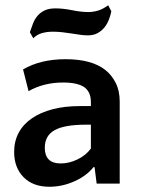

<svg xmlns="http://www.w3.org/2000/svg" viewBox="-20 -701 541 733"><path d="M349 0 341 -63H337Q310 -29 263.5 -8.5Q217 12 169 12Q106 12 70 -24.5Q34 -61 34 -121Q34 -162 51.5 -194.5Q69 -227 102 -249.5Q135 -272 181 -284Q227 -296 284 -296H327V-311Q327 -350 302 -368Q276 -386 221 -386Q147 -386 89 -353L68 -436Q135 -475 230 -475Q330 -475 382 -434Q406 -415 421.5 -385Q437 -355 437 -313V0ZM212 -77Q244 -77 276 -92.5Q308 -108 327 -134V-225H308Q226 -225 188.5 -204Q151 -183 151 -137Q151 -77 212 -77ZM405 -658Q402 -642 395.5 -625.5Q389 -609 378.5 -596Q368 -583 352.5 -574.5Q337 -566 315 -566Q303 -566 287.5 -568Q272 -570 254 -573Q236 -576 217.5 -578Q199 -580 182 -580Q159 -580 140 -574.5Q121 -569 107 -555L94 -578Q100 -596 106.5 -612.5Q113 -629 124 -641.5Q135 -654 151 -661.5Q167 -669 192 -669Q221 -669 255.5 -662Q290 -655 317 -655Q335 -655 354 -660.5Q373 -666 393 -681Z"/></svg>

Font: Quattrocento Sans
Style: Bold
Weight: 700
Designer: Pablo Impallari
Foundry: Pablo Impallari, Igino Marini, Brenda Gallo
Version: Version 2.000